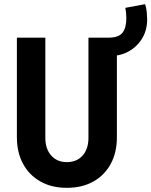

<svg xmlns="http://www.w3.org/2000/svg" viewBox="-20 -902 733 930"><path d="M303.8 7.8Q230.3 7.8 176 -22.7Q121.7 -53.2 91.8 -108.3Q61.8 -163.4 61.8 -237.4V-719.7H199.6V-234.1Q199.6 -180.7 228.1 -148.7Q256.6 -116.7 303.8 -116.7Q351.6 -116.7 380 -148.4Q408.4 -180.2 408.4 -234.1V-719.7H546.2V-237.4Q546.2 -163.2 516.4 -108.2Q486.5 -53.1 432.1 -22.7Q377.7 7.8 303.8 7.8ZM511.8 -632.3 509.9 -719.7Q554.8 -720.2 573.3 -743.5Q591.9 -766.8 591.9 -814Q591.9 -826 590.7 -838.7Q589.6 -851.3 586.9 -864L682.8 -881.8Q688.8 -865.1 690.8 -843.3Q692.8 -821.4 692.8 -809Q692.8 -752.9 666.2 -712.2Q639.7 -671.4 598.1 -650.3Q556.6 -629.2 511.8 -632.3Z"/></svg>

Font: Reddit Sans Condensed
Style: Regular
Weight: 400
Designer: Stephen Hutchings
Foundry: Reddit
Version: Version 1.014